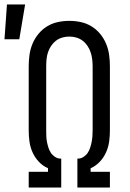

<svg xmlns="http://www.w3.org/2000/svg" viewBox="-59 -836 579 856"><path d="M69 0V-70H155V-86Q132 -96 114.5 -114.5Q97 -133 86.5 -156Q76 -179 72.5 -204Q69 -229 69 -254V-540Q69 -566 72.5 -591.5Q76 -617 86 -641Q96 -665 112.5 -685Q129 -705 151 -718.5Q173 -732 198.5 -737.5Q224 -743 250 -743Q276 -743 301.5 -737.5Q327 -732 349 -718.5Q371 -705 387.5 -685Q404 -665 414 -641Q424 -617 427.5 -591.5Q431 -566 431 -540V-254Q431 -229 427.5 -204Q424 -179 413.5 -156Q403 -133 385.5 -114.5Q368 -96 345 -86V-70H431V0H286V-129H290Q302 -129 313.5 -136.5Q325 -144 332 -154.5Q339 -165 343 -177.5Q347 -190 349.5 -202.5Q352 -215 353 -228Q354 -241 354 -254V-540Q354 -556 352 -572Q350 -588 345 -603Q340 -618 331 -631.5Q322 -645 309.5 -654.5Q297 -664 281.5 -668.5Q266 -673 250 -673Q234 -673 218.5 -668.5Q203 -664 190.5 -654.5Q178 -645 169 -631.5Q160 -618 155 -603Q150 -588 148.5 -572Q147 -556 147 -540V-254Q147 -241 147.5 -228Q148 -215 150.5 -202.5Q153 -190 157 -177.5Q161 -165 168 -154.5Q175 -144 186.5 -136.5Q198 -129 210 -129H214V0ZM-39 -661 -28 -816H53L27 -661Z"/></svg>

Font: Iosevka Curly Slab
Style: Regular
Weight: 400
Monospace: yes
Designer: Belleve Invis
Foundry: Belleve Invis
Version: Version 22.1.2; ttfautohint (v1.8.4)